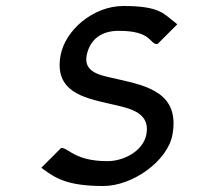

<svg xmlns="http://www.w3.org/2000/svg" viewBox="-20 -610 695 641"><path d="M503 -463H506L572 -529L568 -532C527 -563 516 -590 392 -590C291 -590 197 -509 182 -424C161 -305 258 -284 340 -265C402 -250 482 -241 469 -163C459 -105 392 -72 339 -72C232 -72 210 -114 187 -116H184L118 -50L122 -47C164 -16 203 11 325 11C423 11 541 -73 556 -162C580 -299 472 -323 376 -345C326 -357 259 -363 269 -423C279 -479 320 -508 378 -507C486 -507 479 -464 503 -463Z"/></svg>

Font: Charger Monospace
Style: Regular
Weight: 400
Designer: Jasper
Foundry: Cannot Into Space Fonts
Version: Version 0.980